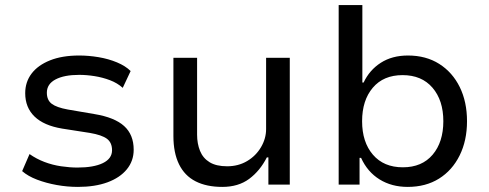

<svg xmlns="http://www.w3.org/2000/svg" viewBox="-20 -725 1920 754"><path d="M286 9Q244 9 202.5 1.5Q161 -6 125.5 -19.5Q90 -33 67 -53L96 -120Q123 -101 154.5 -89Q186 -77 220 -72Q254 -67 284 -67Q348 -67 384 -84.5Q420 -102 420 -135Q420 -165 400 -180Q380 -195 333 -203L224 -220Q152 -232 115.5 -267.5Q79 -303 79 -359Q79 -403 104 -436Q129 -469 176.5 -488Q224 -507 291 -507Q328 -507 367 -500.5Q406 -494 439.5 -480Q473 -466 493 -446L462 -380Q441 -399 412 -410Q383 -421 351.5 -426Q320 -431 291 -431Q232 -431 198 -413Q164 -395 164 -361Q164 -332 183 -317.5Q202 -303 246 -295L351 -277Q430 -264 467.5 -230Q505 -196 505 -137Q505 -93 478 -60Q451 -27 402 -9Q353 9 286 9Z M853 9Q791 9 748 -13Q705 -35 683 -80Q661 -125 661 -191V-498H754V-196Q754 -161 765.5 -132.5Q777 -104 803 -88Q829 -72 872 -72Q916 -72 950.5 -92.5Q985 -113 1005 -147Q1025 -181 1025 -218V-498H1118V0H1034V-107H1028Q1001 -54 958.5 -22.5Q916 9 853 9Z M1581 9Q1518 9 1470.5 -20.5Q1423 -50 1398 -105H1392V0H1310V-705H1403V-401H1408Q1431 -450 1475.5 -478.5Q1520 -507 1582 -507Q1653 -507 1705 -474Q1757 -441 1785.5 -383Q1814 -325 1814 -249Q1814 -173 1785 -114.5Q1756 -56 1704 -23.5Q1652 9 1581 9ZM1562 -68Q1637 -68 1679 -117.5Q1721 -167 1721 -249Q1721 -331 1678.5 -380.5Q1636 -430 1561 -430Q1486 -430 1444 -380.5Q1402 -331 1402 -249Q1402 -167 1444.5 -117.5Q1487 -68 1562 -68Z"/></svg>

Font: Nunito Sans 6pt
Style: Regular
Weight: 400
Version: Version 3.101;gftools[0.9.27]